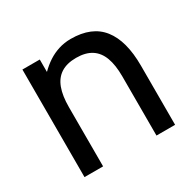

<svg xmlns="http://www.w3.org/2000/svg" viewBox="-119 -652 802 785"><g transform="rotate(-30 282.0 -259.0)"><path d="M408.2 0H496.1V-279.3Q496.1 -396.5 448.5 -457Q400.9 -517.6 301.8 -517.6Q271.5 -517.6 244.6 -509Q217.8 -500.5 194.6 -485.4Q171.4 -470.2 150.4 -449.2V-507.8H68.4V0H156.2V-279.3Q156.2 -333 169.4 -368.4Q182.6 -403.8 210.4 -421.6Q238.3 -439.5 282.2 -439.5Q326.2 -439.5 354 -421.6Q381.8 -403.8 395 -368.4Q408.2 -333 408.2 -279.3Z"/></g></svg>

Font: Giphurs
Style: Regular
Weight: 400
Version: Version 2.010